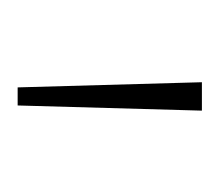

<svg xmlns="http://www.w3.org/2000/svg" viewBox="-36 -626 254 223"><g transform="rotate(90 91.5 -514.0)"><path d="M81 -407 75 -621H108L102 -407Z"/></g></svg>

Font: Smooch Sans ExtraLight
Style: Regular
Weight: 200
Designer: Robert E. Leuschke
Foundry: Robert E. Leuschke
Version: Version 1.010; ttfautohint (v1.8.3)